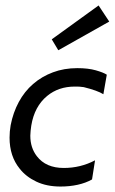

<svg xmlns="http://www.w3.org/2000/svg" viewBox="-20 -672 420 703"><path d="M201.5 11Q151 11 113 -7Q75 -25 52 -54.5Q15 -100 15 -168Q15 -190.5 19 -213.5Q28 -260 48.8 -298.5Q69.5 -337 101.2 -364.5Q133 -392 173.8 -407.2Q214.5 -422.5 263 -422.5Q303 -422.5 331 -414.5Q359 -406.5 371 -398.5L358.5 -327Q337 -340.5 286.5 -353Q270.5 -355.5 253.5 -355Q194.5 -355 153 -321Q106 -282.5 94.5 -212Q91.5 -193 91 -175Q91 -131 115 -100Q148 -57 213.5 -57Q275 -57 328 -85L317 -15Q294 -2 264.5 4.5Q235 11 201.5 11ZM193.5 -488 169.5 -528 341 -652 380 -593Z"/></svg>

Font: Lucymar Sans
Style: Italic
Weight: 400
Italic angle: -10°
Foundry: The League of Moveable Type (original font) / Main changes by Cristiano Sobral with portions from Mirco Monsees
Version: Version 2.00;August 30, 2020;FontCreator 13.0.0.2681 64-bit